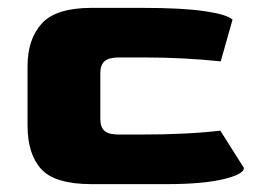

<svg xmlns="http://www.w3.org/2000/svg" viewBox="-20 -468 650 488"><path d="M50 -149V-300Q50 -368 86 -408Q122 -448 213 -448H341Q444 -448 501 -439.5Q558 -431 571 -418L541 -312Q448 -322 344 -322H283Q257 -322 246 -312.5Q235 -303 235 -282V-166Q235 -145 245.5 -135.5Q256 -126 283 -126H334Q458 -126 540 -136L600 -41Q600 -25 547.5 -12.5Q495 0 403 0H213Q120 0 85 -38Q50 -76 50 -149Z"/></svg>

Font: Gold Bold
Style: Regular
Weight: 400
Designer: jaiki
Version: Version 1.000